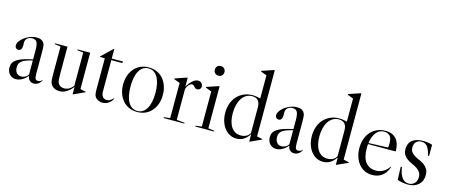

<svg xmlns="http://www.w3.org/2000/svg" viewBox="-47 -1280 4318 1848"><g transform="rotate(15 2112.0 -355.5)"><path d="M130 7Q92 7 67.5 -19.5Q43 -46 43 -88Q43 -113 53.5 -132.5Q64 -152 88 -168Q112 -184 150 -196.5Q188 -209 243 -220V-311Q243 -369 230 -391.5Q217 -414 185 -414Q154 -414 135 -397.5Q116 -381 116 -353Q116 -348 116.5 -340.5Q117 -333 117 -326Q117 -300 107.5 -286Q98 -272 81 -272Q66 -272 56.5 -282Q47 -292 47 -308Q47 -332 70.5 -360Q94 -388 131 -408Q153 -420 177 -426.5Q201 -433 224 -433Q281 -433 300 -391Q303 -384 304.5 -377Q306 -370 306.5 -358.5Q307 -347 307.5 -330Q308 -313 308 -286V-95Q308 -59 315 -45.5Q322 -32 340 -32Q367 -32 380 -51L384 -49Q372 -24 352 -10.5Q332 3 309 3Q283 3 266 -12.5Q249 -28 247 -54L244 -55Q221 -26 191 -9.5Q161 7 130 7ZM173 -31Q193 -31 212 -40.5Q231 -50 243 -68V-209Q205 -200 179.5 -190.5Q154 -181 138.5 -169Q123 -157 116.5 -142Q110 -127 110 -107Q110 -72 127 -51.5Q144 -31 173 -31Z M632 -416V-424H757V-62L812 -50V-45L703 5H697V-63L694 -64Q635 10 567 10Q536 10 512 -3Q488 -16 477 -39Q474 -46 471.5 -54Q469 -62 468 -74.5Q467 -87 466.5 -106Q466 -125 466 -153V-408L406 -416V-424H531V-153Q531 -114 533 -95Q535 -76 541 -63Q549 -46 565 -37Q581 -28 602 -28Q654 -28 692 -77V-408Z M972 -519V-424H1086L1080 -408H972V-102Q972 -67 983 -50Q995 -26 1028 -26Q1045 -26 1059.5 -34Q1074 -42 1092 -60L1096 -57Q1081 -26 1054 -8Q1027 10 995 10Q979 10 964 5Q949 0 938 -8Q921 -20 914 -38.5Q907 -57 907 -89V-409H860L858 -414L968 -520Z M1340 -434Q1384 -434 1420.5 -418Q1457 -402 1483 -372.5Q1509 -343 1523.5 -302Q1538 -261 1538 -212Q1538 -162 1523.5 -121.5Q1509 -81 1483 -51.5Q1457 -22 1420.5 -6Q1384 10 1340 10Q1296 10 1259.5 -6Q1223 -22 1197 -51.5Q1171 -81 1156.5 -121.5Q1142 -162 1142 -212Q1142 -261 1156.5 -302Q1171 -343 1197 -372.5Q1223 -402 1259.5 -418Q1296 -434 1340 -434ZM1216 -212Q1216 -112 1248.5 -56Q1281 0 1340 0Q1398 0 1431 -56Q1464 -112 1464 -212Q1464 -312 1431 -368Q1398 -424 1340 -424Q1281 -424 1248.5 -368Q1216 -312 1216 -212Z M1809 -8V0H1603V-8L1664 -16V-366L1605 -388V-395L1718 -434H1726V-346Q1781 -434 1831 -434Q1851 -434 1865 -420.5Q1879 -407 1879 -388Q1879 -371 1868 -360.5Q1857 -350 1841 -350Q1830 -350 1823.5 -355.5Q1817 -361 1811.5 -367Q1806 -373 1800 -378.5Q1794 -384 1785 -384Q1769 -384 1752.5 -365.5Q1736 -347 1729 -321V-16Z M1958 -578Q1958 -598 1971 -612Q1984 -626 2006 -626Q2028 -626 2041 -612Q2054 -598 2054 -578Q2054 -558 2041 -544Q2028 -530 2006 -530Q1984 -530 1971 -544Q1958 -558 1958 -578ZM2105 -8V0H1918V-8L1979 -16V-366L1920 -388V-395L2036 -434H2044V-16Z M2328 10Q2292 10 2262 -6Q2232 -22 2209.5 -50.5Q2187 -79 2174.5 -118.5Q2162 -158 2162 -204Q2162 -255 2177.5 -297.5Q2193 -340 2221 -370Q2249 -400 2288 -417Q2327 -434 2374 -434Q2413 -434 2452 -422V-653L2393 -675V-682L2509 -721H2517V-62L2572 -50V-45L2463 5H2457V-63L2454 -64Q2406 10 2328 10ZM2363 -30Q2392 -30 2415.5 -42Q2439 -54 2452 -77V-333Q2452 -424 2373 -424Q2341 -424 2315 -409Q2289 -394 2271 -367Q2253 -340 2243 -302Q2233 -264 2233 -218Q2233 -130 2267 -80Q2301 -30 2363 -30Z M2724 7Q2686 7 2661.5 -19.5Q2637 -46 2637 -88Q2637 -113 2647.5 -132.5Q2658 -152 2682 -168Q2706 -184 2744 -196.5Q2782 -209 2837 -220V-311Q2837 -369 2824 -391.5Q2811 -414 2779 -414Q2748 -414 2729 -397.5Q2710 -381 2710 -353Q2710 -348 2710.5 -340.5Q2711 -333 2711 -326Q2711 -300 2701.5 -286Q2692 -272 2675 -272Q2660 -272 2650.5 -282Q2641 -292 2641 -308Q2641 -332 2664.5 -360Q2688 -388 2725 -408Q2747 -420 2771 -426.5Q2795 -433 2818 -433Q2875 -433 2894 -391Q2897 -384 2898.5 -377Q2900 -370 2900.5 -358.5Q2901 -347 2901.5 -330Q2902 -313 2902 -286V-95Q2902 -59 2909 -45.5Q2916 -32 2934 -32Q2961 -32 2974 -51L2978 -49Q2966 -24 2946 -10.5Q2926 3 2903 3Q2877 3 2860 -12.5Q2843 -28 2841 -54L2838 -55Q2815 -26 2785 -9.5Q2755 7 2724 7ZM2767 -31Q2787 -31 2806 -40.5Q2825 -50 2837 -68V-209Q2799 -200 2773.5 -190.5Q2748 -181 2732.5 -169Q2717 -157 2710.5 -142Q2704 -127 2704 -107Q2704 -72 2721 -51.5Q2738 -31 2767 -31Z M3191 10Q3155 10 3125 -6Q3095 -22 3072.5 -50.5Q3050 -79 3037.5 -118.5Q3025 -158 3025 -204Q3025 -255 3040.5 -297.5Q3056 -340 3084 -370Q3112 -400 3151 -417Q3190 -434 3237 -434Q3276 -434 3315 -422V-653L3256 -675V-682L3372 -721H3380V-62L3435 -50V-45L3326 5H3320V-63L3317 -64Q3269 10 3191 10ZM3226 -30Q3255 -30 3278.5 -42Q3302 -54 3315 -77V-333Q3315 -424 3236 -424Q3204 -424 3178 -409Q3152 -394 3134 -367Q3116 -340 3106 -302Q3096 -264 3096 -218Q3096 -130 3130 -80Q3164 -30 3226 -30Z M3838 -267H3568Q3566 -257 3566 -247Q3566 -237 3566 -226Q3566 -132 3603 -86Q3640 -40 3706 -40Q3739 -40 3770.5 -55Q3802 -70 3827 -102L3836 -114L3840 -112L3836 -101Q3816 -47 3776.5 -18.5Q3737 10 3682 10Q3641 10 3607 -6Q3573 -22 3548.5 -51.5Q3524 -81 3510.5 -121.5Q3497 -162 3497 -211Q3497 -260 3511.5 -301.5Q3526 -343 3552.5 -372Q3579 -401 3616 -417.5Q3653 -434 3698 -434Q3768 -434 3805 -393Q3842 -352 3844 -272ZM3687 -423Q3639 -423 3608.5 -383.5Q3578 -344 3569 -278L3763 -285Q3765 -291 3765.5 -302.5Q3766 -314 3766 -325Q3766 -382 3744 -402.5Q3722 -423 3687 -423Z M4075 -434Q4100 -434 4124.5 -430Q4149 -426 4165 -420V-309H4154Q4140 -369 4118.5 -396Q4097 -423 4061 -423Q4028 -423 4008 -403Q3988 -383 3988 -348Q3988 -318 4002.5 -300Q4017 -282 4038.5 -269.5Q4060 -257 4085 -246.5Q4110 -236 4131.5 -220.5Q4153 -205 4167.5 -182Q4182 -159 4182 -122Q4182 -61 4143 -25.5Q4104 10 4038 10Q4013 10 3983.5 5Q3954 0 3933 -8L3928 -138H3940Q3961 -1 4042 -1Q4079 -1 4101 -24.5Q4123 -48 4123 -86Q4123 -117 4108.5 -136.5Q4094 -156 4072.5 -169.5Q4051 -183 4025.5 -194Q4000 -205 3978.5 -220Q3957 -235 3942.5 -257.5Q3928 -280 3928 -316Q3928 -373 3966 -403.5Q4004 -434 4075 -434Z"/></g></svg>

Font: Libre Caslon Display
Style: Regular
Weight: 400
Designer: Pablo Impallari, Rodrigo Fuenzalida
Foundry: Pablo Impallari, Rodrigo Fuenzalida
Version: Version 1.002; ttfautohint (v1.5)